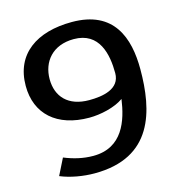

<svg xmlns="http://www.w3.org/2000/svg" viewBox="-104 -778 819 881"><g transform="rotate(-15 305.0 -337.0)"><path d="M36 -457C36 -324 127 -241 281 -241C334 -241 403 -256 445 -286C431 -187 393 -67 253 -67C205 -67 160 -78 116 -96L77 -18C125 2 185 12 238 12C515 12 564 -198 564 -396C564 -544 516 -686 316 -686C149 -686 36 -609 36 -457ZM150 -459C150 -541 203 -608 304 -608C426 -608 448 -497 448 -408C448 -332 365 -319 301 -319C202 -319 150 -375 150 -459Z"/></g></svg>

Font: KpMath
Style: SansBold
Weight: 700
Version: Version 0.66